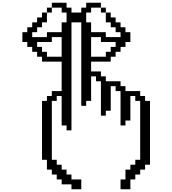

<svg xmlns="http://www.w3.org/2000/svg" viewBox="-20 -1377 1254 1397"><path d="M892.9 -142.9V-71.4H857.1V0H928.6V-71.4H964.3V-107.1H1000V-142.9H1035.7V-178.6H1071.4V-642.9H1035.7V-678.6H1000V-714.3H892.9V-750H857.1V-785.7H750V-821.4H714.3V-857.1H642.9V-928.6H785.7V-964.3H821.4V-1000H857.1V-1035.7H892.9V-1071.4H928.6V-1142.9H892.9V-1178.6H857.1V-1214.3H821.4V-1250H785.7V-1285.7H750V-1214.3H785.7V-1178.6H821.4V-1142.9H857.1V-1107.1H750V-1142.9H642.9V-1214.3H607.1V-1285.7H642.9V-1321.4H714.3V-1357.1H607.1V-1321.4H571.4V-1285.7H500V-1321.4H464.3V-1357.1H357.1V-1321.4H428.6V-1285.7H464.3V-1214.3H428.6V-1142.9H321.4V-1107.1H214.3V-1142.9H250V-1178.6H285.7V-1214.3H321.4V-1285.7H285.7V-1250H250V-1214.3H214.3V-1178.6H178.6V-1142.9H142.9V-1071.4H178.6V-1035.7H214.3V-1000H250V-964.3H285.7V-928.6H428.6V-714.3H357.1V-678.6H321.4V-642.9H285.7V-214.3H321.4V-142.9H357.1V-107.1H392.9V-71.4H428.6V-35.7H500V0H571.4V-71.4H500V-107.1H464.3V-142.9H428.6V-178.6H392.9V-214.3H357.1V-642.9H392.9V-678.6H428.6V-464.3H464.3V-428.6H500V-1214.3H571.4V-607.1H607.1V-642.9H642.9V-821.4H678.6V-785.7H714.3V-535.7H750V-571.4H785.7V-750H821.4V-714.3H857.1V-464.3H892.9V-500H928.6V-678.6H964.3V-642.9H1000V-214.3H964.3V-178.6H928.6V-142.9ZM428.6 -964.3H321.4V-1000H285.7V-1035.7H250V-1071.4H357.1V-1107.1H428.6ZM321.4 -1321.4V-1285.7H357.1V-1321.4ZM714.3 -1321.4V-1285.7H750V-1321.4ZM714.3 -1107.1V-1071.4H821.4V-1035.7H785.7V-1000H750V-964.3H642.9V-1107.1Z"/></svg>

Font: Gossip Icons High Pixel
Style: Regular
Weight: 500
Designer: Deborah Khodanovich
Version: Version 1.001;Glyphs 3.3.1 (3343)